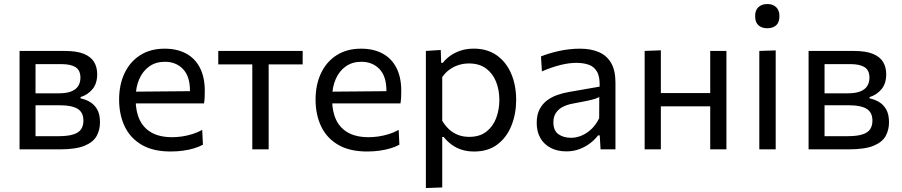

<svg xmlns="http://www.w3.org/2000/svg" viewBox="-20 -753 4548 968"><path d="M78.6 0Q78.6 -55.3 78.6 -106.7Q78.6 -158.1 78.6 -219.5V-269.5Q78.6 -313.9 78.6 -351.5Q78.6 -389.2 78.6 -424.3Q78.6 -459.5 78.6 -496.1Q123.6 -496.1 186.9 -496.1Q250.1 -496.1 308.3 -496.1Q367.5 -496.1 403 -481.4Q438.5 -466.8 454.3 -440.5Q470 -414.3 470 -378.7Q470 -331.5 445.8 -302.9Q421.6 -274.3 386.2 -263.7V-256.9Q409.9 -252.4 432.3 -239.7Q454.7 -227 469.4 -202.3Q484.1 -177.6 484.1 -136.3Q484.1 -97.6 466.9 -66.8Q449.6 -35.9 405.8 -18Q361.9 0 281.5 0Q221.1 0 168.6 0Q116.1 0 78.6 0ZM159.1 -66.4H274.3Q322.6 -66.4 350.2 -75.4Q377.8 -84.4 389.2 -101.9Q400.5 -119.4 400.5 -144.5Q400.5 -187 370.9 -204.6Q341.2 -222.2 283.8 -222.2H136.8V-282.5H275.3Q317 -282.5 341 -292.8Q365 -303.1 375.2 -320.9Q385.5 -338.6 385.5 -360.9Q385.5 -399.1 360.8 -414.4Q336.2 -429.7 290.4 -429.7H159.1Q159.1 -389.3 159.1 -351.8Q159.1 -314.3 159.1 -270.3V-220.3Q159.1 -178.1 159.1 -141.6Q159.1 -105.2 159.1 -66.4Z M840.7 10.8Q751.7 10.8 694.1 -23.1Q636.5 -57 608.5 -116.1Q580.5 -175.1 580.5 -251Q580.5 -326 608 -384Q635.4 -442 686.9 -474.8Q738.3 -507.6 810.1 -507.6Q872.8 -507.6 918.2 -483.1Q963.6 -458.7 988 -411.2Q1012.5 -363.8 1012.5 -294.6Q1012.5 -276.1 1011.7 -261.3Q1011 -246.4 1008.5 -231.6L936 -268.2Q937 -275.8 937.3 -283.1Q937.6 -290.5 937.6 -297.4Q937.6 -368.1 902.6 -404.8Q867.6 -441.5 811.1 -441.5Q765.6 -441.5 732.7 -418.2Q699.8 -395 682 -354.1Q664.1 -313.2 664.1 -260.6V-249Q664.1 -191.1 684.1 -149Q704 -106.9 744.8 -84.1Q785.7 -61.3 848.5 -61.3Q872 -61.3 898.1 -65.1Q924.3 -69 950.2 -77.1Q976.2 -85.2 999.5 -98.1L1003.1 -23.4Q984.1 -13.1 959 -5.4Q933.9 2.3 903.8 6.5Q873.8 10.8 840.7 10.8ZM615.1 -231.6V-290.5L957.8 -293.5L1008.5 -274.4V-231.6Z M1252 0Q1252 -55.3 1252 -106.4Q1252 -157.6 1252 -218.8V-268.8Q1252 -311.4 1252 -346.6Q1252 -381.8 1252 -414.7Q1252 -447.5 1252 -483L1279.7 -428.3H1260.3Q1217.2 -428.3 1171.2 -428.3Q1125.2 -428.3 1080.4 -428.3V-496.2H1506V-428.3Q1461.4 -428.3 1415.4 -428.3Q1369.4 -428.3 1326.2 -428.3H1306.8L1334.5 -483Q1334.5 -447.5 1334.5 -414.7Q1334.5 -381.8 1334.5 -346.6Q1334.5 -311.4 1334.5 -268.8V-218.8Q1334.5 -157.6 1334.5 -106.4Q1334.5 -55.3 1334.5 0Z M1831.2 10.8Q1742.2 10.8 1684.6 -23.1Q1627 -57 1599 -116.1Q1571 -175.1 1571 -251Q1571 -326 1598.5 -384Q1625.9 -442 1677.4 -474.8Q1728.8 -507.6 1800.6 -507.6Q1863.3 -507.6 1908.7 -483.1Q1954.1 -458.7 1978.5 -411.2Q2003 -363.8 2003 -294.6Q2003 -276.1 2002.2 -261.3Q2001.5 -246.4 1999 -231.6L1926.5 -268.2Q1927.5 -275.8 1927.8 -283.1Q1928.1 -290.5 1928.1 -297.4Q1928.1 -368.1 1893.1 -404.8Q1858.1 -441.5 1801.6 -441.5Q1756.1 -441.5 1723.2 -418.2Q1690.3 -395 1672.5 -354.1Q1654.6 -313.2 1654.6 -260.6V-249Q1654.6 -191.1 1674.6 -149Q1694.5 -106.9 1735.3 -84.1Q1776.2 -61.3 1839 -61.3Q1862.5 -61.3 1888.6 -65.1Q1914.8 -69 1940.7 -77.1Q1966.7 -85.2 1990 -98.1L1993.6 -23.4Q1974.6 -13.1 1949.5 -5.4Q1924.4 2.3 1894.3 6.5Q1864.3 10.8 1831.2 10.8ZM1605.6 -231.6V-290.5L1948.3 -293.5L1999 -274.4V-231.6Z M2127.1 195.1Q2127.1 139.8 2127.1 87.1Q2127.1 34.4 2127.1 -26.8V-268.8Q2127.1 -324 2127.1 -381.4Q2127.1 -438.9 2127.1 -496.2L2202.2 -501.1L2204.2 -436.4H2212.9Q2227.5 -455.9 2250.6 -472.2Q2273.7 -488.6 2303.5 -498.2Q2333.3 -507.8 2368.6 -507.8Q2436.6 -507.8 2484.4 -474.1Q2532.2 -440.3 2557.2 -381.8Q2582.3 -323.3 2582.3 -249.5Q2582.3 -180 2558.9 -120.7Q2535.5 -61.3 2488.4 -25.2Q2441.3 10.9 2370.3 10.9Q2337.1 10.9 2309.3 2.3Q2281.4 -6.3 2258.5 -22.7Q2235.6 -39.2 2217 -62.4H2209.6V-23.3Q2209.6 35.2 2209.6 86Q2209.6 136.7 2209.6 192ZM2345.4 -63Q2398.6 -63 2432.3 -89.4Q2466 -115.9 2481.8 -158.3Q2497.6 -200.7 2497.6 -249Q2497.6 -299.6 2480.9 -341.3Q2464.2 -383 2430.2 -408.1Q2396.2 -433.1 2344 -433.1Q2317.6 -433.1 2292.8 -425.4Q2268 -417.6 2246.6 -402.3Q2225.2 -387.1 2209.6 -364.3V-144Q2224.8 -118.7 2244.5 -100.6Q2264.3 -82.6 2289.4 -72.8Q2314.5 -63 2345.4 -63Z M2835.1 10.2Q2790.6 10.2 2757 -7.1Q2723.4 -24.3 2704.6 -56.4Q2685.9 -88.6 2685.9 -133.6Q2685.9 -174.1 2700.3 -201.8Q2714.8 -229.6 2738.4 -247.1Q2762 -264.6 2790.5 -274.4Q2819 -284.2 2847.4 -289.1L3003.1 -316.2Q3005 -366.4 2989.6 -392.2Q2974.3 -418.1 2947 -427.1Q2919.7 -436.1 2885.9 -436.1Q2868.9 -436.1 2849.3 -433.7Q2829.8 -431.2 2808.2 -426Q2786.7 -420.7 2762.7 -412.7Q2738.6 -404.6 2712.2 -393.1L2707.4 -468.6Q2725.7 -476 2748.4 -483Q2771 -490 2796.7 -495.6Q2822.4 -501.3 2849.6 -504.4Q2876.7 -507.6 2903.8 -507.6Q2959.5 -507.6 2999.6 -490.1Q3039.8 -472.7 3061.4 -435Q3082.9 -397.3 3082.9 -337.2Q3082.9 -313.8 3082.9 -278.3Q3082.9 -242.8 3082.9 -211V-146.6Q3082.9 -112.7 3082.9 -77.2Q3082.9 -41.8 3082.9 0H3007.9L3003.7 -70.4H2995.3Q2980.1 -50.3 2956.6 -31.9Q2933.2 -13.4 2902.4 -1.6Q2871.6 10.2 2835.1 10.2ZM2859 -58.3Q2885.5 -58.3 2912.1 -69.3Q2938.6 -80.3 2961.7 -102.2Q2984.8 -124.2 3000.9 -157.1L3001.3 -263.9Q2993.3 -259.4 2980.1 -254.9Q2967 -250.5 2940.9 -244.8Q2914.7 -239.1 2867.8 -230.7Q2839.3 -225.5 2817.3 -214.2Q2795.4 -202.8 2782.7 -183.8Q2770 -164.7 2770 -137Q2770 -94 2795.9 -76.1Q2821.7 -58.3 2859 -58.3Z M3230.1 0Q3230.1 -55.3 3230.1 -106.4Q3230.1 -157.6 3230.1 -218.8V-268.8Q3230.1 -313.3 3230.1 -351.1Q3230.1 -389 3230.1 -424.2Q3230.1 -459.5 3230.1 -496.2L3311.8 -499.3Q3311.8 -462.5 3311.8 -426.6Q3311.8 -390.7 3311.8 -352.4Q3311.8 -314.1 3311.8 -268.8V-218.8Q3311.8 -157.6 3311.8 -106.4Q3311.8 -55.3 3311.8 0ZM3278.8 -216.8V-283.9H3597.3V-216.8ZM3560.7 0Q3560.7 -55.3 3560.7 -106.4Q3560.7 -157.6 3560.7 -218.8V-268.8Q3560.7 -313.3 3560.7 -351.1Q3560.7 -389 3560.7 -424.2Q3560.7 -459.5 3560.7 -496.2H3642.4Q3642.4 -459.5 3642.4 -424.2Q3642.4 -389 3642.4 -351.1Q3642.4 -313.3 3642.4 -268.8V-218.8Q3642.4 -157.6 3642.4 -106.4Q3642.4 -55.3 3642.4 0Z M3808.2 0Q3808.2 -55.3 3808.2 -106.4Q3808.2 -157.6 3808.2 -218.8V-268.8Q3808.2 -313.3 3808.2 -351.1Q3808.2 -389 3808.2 -424.2Q3808.2 -459.5 3808.2 -496.2L3890.8 -498.9Q3890.8 -462.1 3890.8 -426.4Q3890.8 -390.7 3890.8 -352.4Q3890.8 -314.1 3890.8 -268.8V-218.8Q3890.8 -157.6 3890.8 -106.4Q3890.8 -55.3 3890.8 0ZM3847.9 -610.6Q3820.9 -610.6 3804 -625.5Q3787.1 -640.4 3787.1 -671.7Q3787.1 -701.9 3804 -717.3Q3820.9 -732.7 3848.9 -732.7Q3876.8 -732.7 3893.2 -716.7Q3909.7 -700.8 3909.7 -671.7Q3909.7 -640.4 3893.2 -625.5Q3876.6 -610.6 3847.9 -610.6Z M4056.6 0Q4056.6 -55.3 4056.6 -106.7Q4056.6 -158.1 4056.6 -219.5V-269.5Q4056.6 -313.9 4056.6 -351.5Q4056.6 -389.2 4056.6 -424.3Q4056.6 -459.5 4056.6 -496.1Q4101.6 -496.1 4164.9 -496.1Q4228.1 -496.1 4286.3 -496.1Q4345.5 -496.1 4381 -481.4Q4416.5 -466.8 4432.3 -440.5Q4448 -414.3 4448 -378.7Q4448 -331.5 4423.8 -302.9Q4399.6 -274.3 4364.2 -263.7V-256.9Q4387.9 -252.4 4410.3 -239.7Q4432.7 -227 4447.4 -202.3Q4462.1 -177.6 4462.1 -136.3Q4462.1 -97.6 4444.9 -66.8Q4427.6 -35.9 4383.8 -18Q4339.9 0 4259.5 0Q4199.1 0 4146.6 0Q4094.1 0 4056.6 0ZM4137.1 -66.4H4252.3Q4300.6 -66.4 4328.2 -75.4Q4355.8 -84.4 4367.2 -101.9Q4378.5 -119.4 4378.5 -144.5Q4378.5 -187 4348.9 -204.6Q4319.2 -222.2 4261.8 -222.2H4114.8V-282.5H4253.3Q4295 -282.5 4319 -292.8Q4343 -303.1 4353.2 -320.9Q4363.5 -338.6 4363.5 -360.9Q4363.5 -399.1 4338.8 -414.4Q4314.2 -429.7 4268.4 -429.7H4137.1Q4137.1 -389.3 4137.1 -351.8Q4137.1 -314.3 4137.1 -270.3V-220.3Q4137.1 -178.1 4137.1 -141.6Q4137.1 -105.2 4137.1 -66.4Z"/></svg>

Font: Commissioner Thin
Style: Regular
Weight: 100
Designer: Kostas Bartsokas
Foundry: Kostas Bartsokas
Version: Version 1.001;gftools[0.9.23]